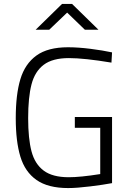

<svg xmlns="http://www.w3.org/2000/svg" viewBox="-20 -945 657 975"><path d="M60 -345Q60 -465 83.5 -543Q107 -621 165 -663Q223 -705 325 -705Q377 -705 440 -697Q503 -689 549 -679L546 -627Q408 -650 330 -650Q247 -650 202 -616Q157 -582 140 -516.5Q123 -451 123 -345Q123 -241 140 -176.5Q157 -112 202 -78.5Q247 -45 329 -45Q388 -45 489 -61V-296H360V-351H549V-15Q507 -7 438.5 1.5Q370 10 326 10Q224 10 165.5 -31Q107 -72 83.5 -149.5Q60 -227 60 -345ZM295 -925H346L480 -794H411L321 -881L230 -794H161Z"/></svg>

Font: Cairo Light
Style: Regular
Weight: 300
Designer: Mohamed Gaber, Accademia di Belle Arti di Urbino and others
Foundry: Kief Type Foundry, Accademia di Belle Arti di Urbino and others
Version: Version 3.011